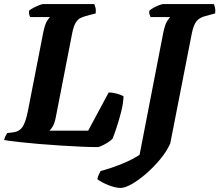

<svg xmlns="http://www.w3.org/2000/svg" viewBox="-31 -724 1080 945"><path d="M449 0Q418 0 371 -2Q324 -4 269 -7.5Q214 -11 160.5 -15.5Q107 -20 61.5 -25Q16 -30 -11 -35Q-4 -58 5 -69L36 -73Q65 -77 80 -99.5Q95 -122 106 -176L181 -560Q190 -606 201.5 -622.5Q213 -639 215 -640H118Q115 -644 113 -652.5Q111 -661 112 -671Q119 -678 133.5 -685.5Q148 -693 162 -698.5Q176 -704 182 -704H433Q435 -699 438.5 -687.5Q442 -676 440 -658L391 -645Q377 -641 364.5 -635Q352 -629 341.5 -612Q331 -595 324 -559L244 -149Q238 -118 229 -102.5Q220 -87 212 -81H403L504 -269Q521 -269 542.5 -263.5Q564 -258 577 -250Q576 -216 565.5 -174.5Q555 -133 543 -97Q531 -61 523 -41Q515 -33 500.5 -23.5Q486 -14 471 -7Q456 0 449 0ZM563 201Q538 201 503.5 187.5Q469 174 448 158Q451 144 456 133.5Q461 123 464 118Q522 102 571.5 81.5Q621 61 656 38L772 -560Q781 -605 792.5 -621.5Q804 -638 806 -640H710Q708 -644 705 -652.5Q702 -661 704 -671Q712 -679 726 -686.5Q740 -694 753.5 -699Q767 -704 773 -704H1021Q1024 -699 1027 -687.5Q1030 -676 1028 -658L980 -645Q949 -637 935 -618Q921 -599 913 -559L807 -18Q789 22 757 60.5Q725 99 688 131Q651 163 617.5 182Q584 201 563 201Z"/></svg>

Font: Texturina ExtraBold
Style: Italic
Weight: 800
Italic angle: -11°
Designer: Guillermo Torres Carreño
Foundry: Omnibus-Type
Version: Version 1.002; ttfautohint (v1.8.3)